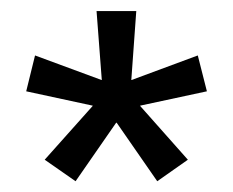

<svg xmlns="http://www.w3.org/2000/svg" viewBox="-20 -659 422 348"><path d="M117 -330.5 61 -369.5 148 -467V-467.5L27.5 -493.5L43.5 -558.5L164 -514H164.5L155 -639H227L218 -514H218.5L338.5 -558.5L355 -493.5L234 -467.5V-467L320.5 -369.5L265 -330.5L191.5 -436.5H190.5Z"/></svg>

Font: Anek Gujarati Medium
Style: Regular
Weight: 400
Version: Version 1.003